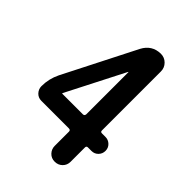

<svg xmlns="http://www.w3.org/2000/svg" viewBox="-213 -828 926 926"><g transform="rotate(45 250.0 -365.0)"><path d="M126 -260.7V-259.8Q126 -257.8 127 -257.8H267.6Q278.3 -257.8 279.3 -269.5V-555.7Q279.3 -557.6 278.3 -557.6Q277.3 -557.6 277.3 -556.6ZM80.1 -162.1Q58.6 -162.1 44.4 -177.2Q30.3 -192.4 30.3 -212.9Q30.3 -262.7 52.7 -308.6L239.3 -675.8Q267.6 -729.5 327.1 -730.5Q352.5 -730.5 370.1 -712.9Q387.7 -695.3 387.7 -669.9V-267.6Q387.7 -257.8 397.5 -257.8H421.9Q441.4 -257.8 455.6 -244.1Q469.7 -230.5 469.7 -210.4Q469.7 -190.4 456.1 -176.3Q442.4 -162.1 421.9 -162.1H397.5Q388.7 -162.1 387.7 -153.3V-53.7Q387.7 -31.2 372.1 -15.6Q356.4 0 333 0Q309.6 0 294.4 -16.1Q279.3 -32.2 279.3 -53.7V-151.4Q279.3 -162.1 267.6 -162.1Z"/></g></svg>

Font: Rounded-X Mgen+ 2m medium
Style: Regular
Weight: 500
Designer: [Source Han Sans]
Ryoko NISHIZUKA  (kana & ideographs); Paul D. Hunt (Latin, Greek & Cyrillic); Wenlong ZHANG  (bopomofo
Version: Version 1.059.20150602